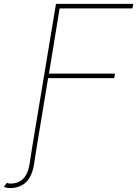

<svg xmlns="http://www.w3.org/2000/svg" viewBox="-118 -747 699 970"><path d="M44 0 164.8 -727.3H555.4L551.1 -704.5H183.2L129.3 -375H463.1L458.8 -352.3H125L66.8 0L54 82.4Q35.2 203.1 -68.2 203.1Q-87.4 203.1 -98 196L-82.4 176.1Q-76.7 180.4 -65.3 180.4Q16 180.4 31.2 82.4Z"/></svg>

Font: Inter UI Thin
Style: Italic
Weight: 100
Italic angle: -9.39999°
Designer: Rasmus Andersson
Foundry: rsms
Version: 3.2;8d6f07862